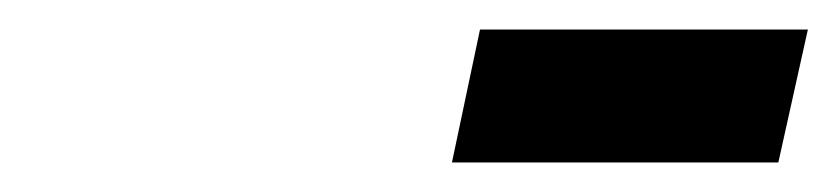

<svg xmlns="http://www.w3.org/2000/svg" viewBox="-20 -730 567 130"><path d="M527 -710H305L286 -620H507Z"/></svg>

Font: Advent Pro
Style: Bold Italic
Weight: 700
Italic angle: -12°
Designer: VivaRado, Andreas Kalpakidis
Foundry: VivaRado, Andreas Kalpakidis
Version: Version 3.000